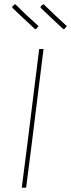

<svg xmlns="http://www.w3.org/2000/svg" viewBox="-20 -862 327 882"><path d="M276 -729 271 -728Q219 -776 167 -826L166 -831L176 -841L181 -842Q232 -792 287 -742ZM146 -729 141 -728Q89 -776 37 -826L36 -831L46 -841L51 -842Q101 -792 157 -742ZM180 -637 125 -195 100 0H80L105 -195L160 -637Z"/></svg>

Font: Alegreya Sans Thin
Style: Italic
Weight: 100
Italic angle: -7°
Designer: Juan Pablo del Peral
Foundry: Huerta Tipografica
Version: Version 2.007